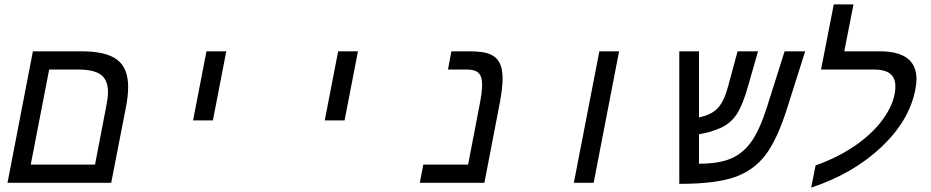

<svg xmlns="http://www.w3.org/2000/svg" viewBox="-20 -833 4241 875"><path d="M486.8 0H14.2L129.9 -599.1H352.1Q463.9 -599.1 513.9 -560.8Q564 -522.5 564 -438Q564 -398.4 555.2 -351.1ZM204.1 -516.1 120.1 -83H413.1L464.8 -352.1Q472.2 -388.7 472.2 -413.1Q472.2 -467.3 440.7 -491.7Q409.2 -516.1 335 -516.1Z M920.9 -599.1H1011.2L950.2 -284.2H859.9Z M1521 -599.1H1611.3L1550.3 -284.2H1460Z M2187.5 0H1893.1L1909.2 -83H2113.3L2163.1 -341.8Q2177.2 -411.6 2177.2 -446.8Q2177.2 -483.9 2161.4 -500Q2145.5 -516.1 2107.4 -516.1H2021.5L2037.1 -599.1H2120.1Q2180.7 -599.1 2211.2 -586.9Q2241.7 -574.7 2256.1 -547.9Q2270.5 -521 2270.5 -475.1Q2270.5 -434.6 2258.3 -367.2Z M2711.4 -599.1H2801.3L2685.5 0H2595.2Z M3165.5 -297.9Q3224.1 -310.1 3252.4 -341.8Q3280.8 -373.5 3298.3 -439.9L3341.3 -599.1H3434.6L3388.7 -439Q3364.3 -352.5 3337.2 -312Q3310.1 -271.5 3266.1 -251Q3222.2 -230.5 3165.5 -221.2V-86.9Q3255.9 -86.9 3311 -110.4Q3366.2 -133.8 3404.1 -187.3Q3441.9 -240.7 3474.6 -342.8L3555.7 -599.1H3649.4L3569.3 -346.2Q3522.9 -198.2 3469 -127.2Q3415 -56.2 3327.6 -25.6Q3240.2 4.9 3075.7 4.9V-599.1H3165.5Z M4060.5 -439.9Q4060.5 -516.1 3964.4 -516.1H3721.7L3779.8 -813H3869.6L3827.6 -599.1H3989.7Q4156.7 -599.1 4156.7 -472.2Q4156.7 -451.7 4151.4 -424.8Q4124 -282.7 3995.6 -161.9Q3867.2 -41 3676.8 22L3696.8 -79.1Q3805.7 -117.7 3887.7 -176.8Q3969.7 -235.8 4015.1 -305.9Q4060.5 -376 4060.5 -439.9Z"/></svg>

Font: Liberation Mono
Style: Italic
Weight: 400
Italic angle: -12°
Monospace: yes
Designer: Steve Matteson
Foundry: Ascender Corporation
Version: Version 2.1.5